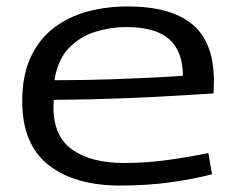

<svg xmlns="http://www.w3.org/2000/svg" viewBox="-20 -566 730 596"><path d="M353 10Q212 10 130.5 -54Q49 -118 49 -252Q49 -332 75 -388Q101 -444 146.5 -479Q192 -514 251 -530Q310 -546 376 -546Q510 -546 577 -490.5Q644 -435 644 -314Q644 -308 643.5 -297Q643 -286 643 -276Q609 -274 537 -269.5Q465 -265 365.5 -261Q266 -257 147 -256Q146 -246 146 -233Q146 -142 205 -101Q264 -60 365 -60Q435 -60 505 -70Q575 -80 627 -91L638 -25Q585 -11 512 -0.5Q439 10 353 10ZM149 -317Q245 -317 328 -320Q411 -323 469.5 -326Q528 -329 548 -331Q547 -408 504.5 -445Q462 -482 371 -482Q324 -482 276.5 -467.5Q229 -453 194 -417Q159 -381 149 -317Z"/></svg>

Font: Georama Extended
Style: Regular
Weight: 400
Width: 7
Designer: Jean-Baptiste Levee
Foundry: Production Type
Version: Version 1.000